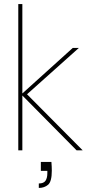

<svg xmlns="http://www.w3.org/2000/svg" viewBox="-20 -740 445 945"><path d="M70 0V-720H90V-280L338 -504H368L113 -276L387 0H357L90 -270V0ZM171 185V163Q195 163 204 149.5Q213 136 213 113V101H181V57H233Q234 68 234.5 80Q235 92 235 100Q235 154 216.5 169.5Q198 185 171 185Z"/></svg>

Font: DM Sans Thin
Style: Regular
Weight: 100
Designer: Colophon Foundry, Jonny Pinhorn
Foundry: Colophon Foundry
Version: Version 4.004; ttfautohint (v1.8.4.7-5d5b)